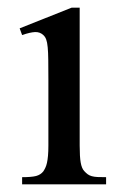

<svg xmlns="http://www.w3.org/2000/svg" viewBox="-20 -480 318 500"><path d="M37.6 0V-18.6Q62 -18.6 74 -21.7Q85.9 -24.9 92.8 -33.7Q95.7 -38.1 98.1 -43.2Q100.6 -48.3 102.3 -55.9Q104 -63.5 105 -74.5Q106 -85.4 106 -101.1V-273.4Q106 -303.2 105.7 -323.5Q105.5 -343.8 104.2 -356.9Q103 -370.1 100.3 -377.2Q97.7 -384.3 92.8 -388.7Q84 -397 71.3 -396.5Q58.6 -396 37.6 -388.7L31.2 -406.2L166.5 -460H187.5V-101.1Q187.5 -71.3 190.2 -56.4Q192.9 -41.5 199.2 -34.7Q204.1 -29.3 208.5 -26.1Q212.9 -22.9 219 -21.2Q225.1 -19.5 233.9 -19Q242.7 -18.6 256.3 -18.6V0Z"/></svg>

Font: Doulos SIL Am
Style: Regular
Weight: 400
Designer: Walt Agee, Victor Gaultney, Peter Martin, Debbi Hosken, Becca Hirsbrunner
Foundry: SIL International
Version: Version 5.000